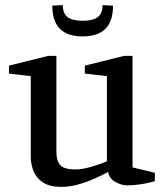

<svg xmlns="http://www.w3.org/2000/svg" viewBox="-20 -719 644 749"><path d="M218 10Q174 10 148 -7Q122 -24 111 -51Q100 -78 100 -108V-422L15 -432V-463L168 -501H200V-126Q200 -93 214.5 -75.5Q229 -58 275 -58Q300 -58 335 -68Q370 -78 397 -90V-422L311 -432V-463L464 -501H497V-66L584 -45V-12Q551 -3 525 0.5Q499 4 477 4Q453 4 429.5 -9.5Q406 -23 402 -48Q377 -35 347 -21.5Q317 -8 284 1Q251 10 218 10ZM302 -577Q243 -577 213.5 -607Q184 -637 184 -697L225 -699Q225 -667 243.5 -652.5Q262 -638 302 -638Q343 -638 361.5 -652.5Q380 -667 380 -699L421 -697Q421 -637 391.5 -607Q362 -577 302 -577Z"/></svg>

Font: Manuale Medium
Style: Regular
Weight: 500
Designer: Eduardo Tunni / Pablo Cosgaya
Foundry: Eduardo Tunni / Pablo Cosgaya
Version: Version 1.002